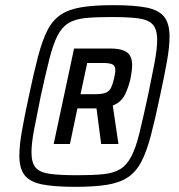

<svg xmlns="http://www.w3.org/2000/svg" viewBox="-20 -716 693 744"><path d="M272 8Q190 8 143 -1.5Q96 -11 75.5 -37Q55 -63 55 -113Q55 -152 65 -209Q75 -266 92 -344Q111 -435 127.5 -497.5Q144 -560 164 -599Q184 -638 215.5 -659Q247 -680 296 -688Q345 -696 418 -696Q501 -696 548.5 -686.5Q596 -677 616.5 -650.5Q637 -624 637 -574Q637 -535 627 -478.5Q617 -422 600 -344Q581 -253 564.5 -190.5Q548 -128 527.5 -89Q507 -50 475.5 -29Q444 -8 395 0Q346 8 272 8ZM188 -158 267 -528H406Q440 -528 458.5 -520.5Q477 -513 484.5 -499Q492 -485 492 -465Q492 -453 490.5 -440.5Q489 -428 486 -413Q479 -380 464.5 -350Q450 -320 417 -307L439 -158H372L354 -296H280L251 -158ZM280 -37Q340 -37 380 -41Q420 -45 445.5 -60.5Q471 -76 488.5 -109Q506 -142 520 -199Q534 -256 553 -344Q569 -421 579 -474Q589 -527 589 -561Q589 -603 571.5 -621.5Q554 -640 515 -645Q476 -650 410 -650Q350 -650 310.5 -646Q271 -642 245.5 -626.5Q220 -611 203 -578Q186 -545 171.5 -488Q157 -431 138 -344Q122 -266 112 -213Q102 -160 102 -126Q102 -84 119 -65.5Q136 -47 175.5 -42Q215 -37 280 -37ZM292 -351H348Q377 -351 390.5 -357Q404 -363 410.5 -376.5Q417 -390 422 -412Q424 -422 425.5 -430Q427 -438 427 -444Q427 -460 416.5 -466Q406 -472 378 -472H318Z"/></svg>

Font: Saira SemiCondensed Medium
Style: Italic
Weight: 500
Width: 4
Italic angle: -12°
Designer: Hector Gatti with collaboration of the Omnibus-Type team
Foundry: Omnibus-Type
Version: Version 1.101